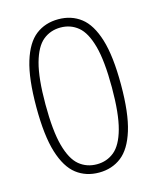

<svg xmlns="http://www.w3.org/2000/svg" viewBox="-114 -828 751 917"><g transform="rotate(-15 262.0 -370.0)"><path d="M262 9Q197.5 9 150.8 -27Q104 -63 78.2 -146Q52.5 -229 52.5 -370Q52.5 -511 78 -594Q103.5 -677 150.2 -713Q197 -749 262 -749Q326.5 -749 373.2 -713Q420 -677 445.5 -594Q471 -511 471 -370Q471 -229 445.2 -146Q419.5 -63 372.8 -27Q326 9 262 9ZM262 -32Q311.5 -32 348.2 -62Q385 -92 405.2 -165.2Q425.5 -238.5 425.5 -368Q425.5 -499.5 405.2 -573.5Q385 -647.5 348.2 -677.8Q311.5 -708 262 -708Q212 -708 175.2 -678Q138.5 -648 118.2 -574.8Q98 -501.5 98 -372Q98 -240.5 118.2 -166.5Q138.5 -92.5 175.2 -62.2Q212 -32 262 -32Z"/></g></svg>

Font: Encode Sans Cnd XLt
Style: Regular
Weight: 200
Width: 3
Designer: Multiple Designers
Foundry: Impallari Type
Version: Version 3.002; ttfautohint (v1.8.3) -l 8 -r 50 -G 200 -x 14 